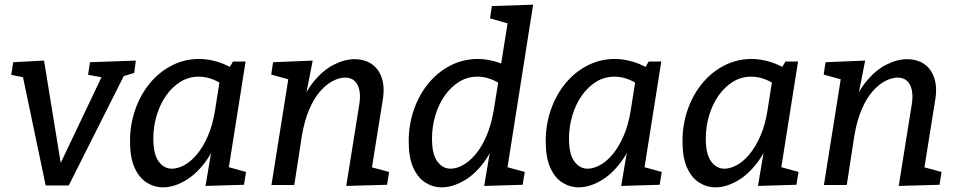

<svg xmlns="http://www.w3.org/2000/svg" viewBox="-20 -794 4109 824"><path d="M176 2 77 -471 86 -461 28 -473 37 -527 169 -534 247 -55 224 -60 420 -472 424 -461 358 -473 366 -527 563 -534 556 -481 493 -462 514 -473 275 2Z M680 10Q642 10 609.5 -10.5Q577 -31 557.5 -74.5Q538 -118 538 -188Q538 -260 560.5 -324Q583 -388 623 -436.5Q663 -485 717.5 -513Q772 -541 835 -541Q874 -541 916 -528Q958 -515 1001 -486L958 -493L980 -530H1034L954 -25L920 -88L1036 -56L1027 -1L862 4L894 -186L923 -235Q902 -153 861 -98.5Q820 -44 772 -17Q724 10 680 10ZM718 -70Q743 -70 771.5 -85.5Q800 -101 826 -132.5Q852 -164 872.5 -211Q893 -258 903 -321L925 -461L942 -427Q913 -447 886 -456Q859 -465 833 -465Q790 -465 754.5 -443Q719 -421 693 -384Q667 -347 652.5 -299Q638 -251 638 -199Q638 -132 661 -101Q684 -70 718 -70Z M1466 4 1521 -340Q1528 -379 1522.5 -406Q1517 -433 1501.5 -447Q1486 -461 1461 -461Q1436 -461 1407.5 -446Q1379 -431 1353 -401Q1327 -371 1307 -324Q1287 -277 1276 -214L1243 0H1145L1225 -503L1259 -442L1144 -474L1152 -527L1322 -534L1285 -346L1254 -295Q1279 -383 1320.5 -436.5Q1362 -490 1410 -515Q1458 -540 1501 -540Q1545 -540 1575.5 -519Q1606 -498 1619 -458Q1632 -418 1622 -361L1573 -55L1531 -88L1650 -56L1641 -1Z M1876 10Q1838 10 1805.5 -10.5Q1773 -31 1753.5 -74.5Q1734 -118 1734 -188Q1734 -260 1756.5 -324Q1779 -388 1819 -436.5Q1859 -485 1913.5 -513Q1968 -541 2031 -541Q2070 -541 2112 -528Q2154 -515 2197 -486L2128 -503L2166 -742L2200 -682L2083 -715L2091 -768L2268 -774L2150 -25L2116 -88L2232 -56L2223 -1L2058 4L2090 -186L2119 -235Q2098 -153 2057.5 -98.5Q2017 -44 1968.5 -17Q1920 10 1876 10ZM1914 -70Q1939 -70 1967 -85.5Q1995 -101 2021.5 -132.5Q2048 -164 2068 -211Q2088 -258 2099 -321L2121 -458L2138 -427Q2109 -447 2082 -456Q2055 -465 2029 -465Q1986 -465 1950.5 -443Q1915 -421 1889 -384Q1863 -347 1848.5 -299Q1834 -251 1834 -199Q1834 -132 1857 -101Q1880 -70 1914 -70Z M2464 10Q2426 10 2393.5 -10.5Q2361 -31 2341.5 -74.5Q2322 -118 2322 -188Q2322 -260 2344.5 -324Q2367 -388 2407 -436.5Q2447 -485 2501.5 -513Q2556 -541 2619 -541Q2658 -541 2700 -528Q2742 -515 2785 -486L2742 -493L2764 -530H2818L2738 -25L2704 -88L2820 -56L2811 -1L2646 4L2678 -186L2707 -235Q2686 -153 2645 -98.5Q2604 -44 2556 -17Q2508 10 2464 10ZM2502 -70Q2527 -70 2555.5 -85.5Q2584 -101 2610 -132.5Q2636 -164 2656.5 -211Q2677 -258 2687 -321L2709 -461L2726 -427Q2697 -447 2670 -456Q2643 -465 2617 -465Q2574 -465 2538.5 -443Q2503 -421 2477 -384Q2451 -347 2436.5 -299Q2422 -251 2422 -199Q2422 -132 2445 -101Q2468 -70 2502 -70Z M3051 10Q3013 10 2980.5 -10.5Q2948 -31 2928.5 -74.5Q2909 -118 2909 -188Q2909 -260 2931.5 -324Q2954 -388 2994 -436.5Q3034 -485 3088.5 -513Q3143 -541 3206 -541Q3245 -541 3287 -528Q3329 -515 3372 -486L3329 -493L3351 -530H3405L3325 -25L3291 -88L3407 -56L3398 -1L3233 4L3265 -186L3294 -235Q3273 -153 3232 -98.5Q3191 -44 3143 -17Q3095 10 3051 10ZM3089 -70Q3114 -70 3142.5 -85.5Q3171 -101 3197 -132.5Q3223 -164 3243.5 -211Q3264 -258 3274 -321L3296 -461L3313 -427Q3284 -447 3257 -456Q3230 -465 3204 -465Q3161 -465 3125.5 -443Q3090 -421 3064 -384Q3038 -347 3023.5 -299Q3009 -251 3009 -199Q3009 -132 3032 -101Q3055 -70 3089 -70Z M3837 4 3892 -340Q3899 -379 3893.5 -406Q3888 -433 3872.5 -447Q3857 -461 3832 -461Q3807 -461 3778.5 -446Q3750 -431 3724 -401Q3698 -371 3678 -324Q3658 -277 3647 -214L3614 0H3516L3596 -503L3630 -442L3515 -474L3523 -527L3693 -534L3656 -346L3625 -295Q3650 -383 3691.5 -436.5Q3733 -490 3781 -515Q3829 -540 3872 -540Q3916 -540 3946.5 -519Q3977 -498 3990 -458Q4003 -418 3993 -361L3944 -55L3902 -88L4021 -56L4012 -1Z"/></svg>

Font: Bitter Thin Medium
Style: Italic
Weight: 500
Italic angle: -9°
Version: Version 3.021